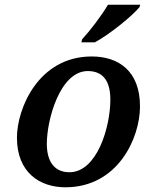

<svg xmlns="http://www.w3.org/2000/svg" viewBox="-20 -786 648 816"><path d="M326 -606H383C448 -641 544 -720 573 -756L576 -766H439C411 -719 365 -658 329 -619ZM258 10C480 10 575 -198 575 -334C575 -485 483 -546 370 -546C143 -546 52 -324 52 -201C52 -51 151 10 258 10ZM275 -54C213 -54 179 -97 179 -175C179 -277 235 -484 353 -484C416 -484 449 -444 449 -363C449 -245 392 -54 275 -54Z"/></svg>

Font: Noto Serif Semi
Style: Italic
Weight: 600
Italic angle: -12°
Designer: Monotype Design Team
Foundry: Monotype Imaging Inc.
Version: Version 1.901